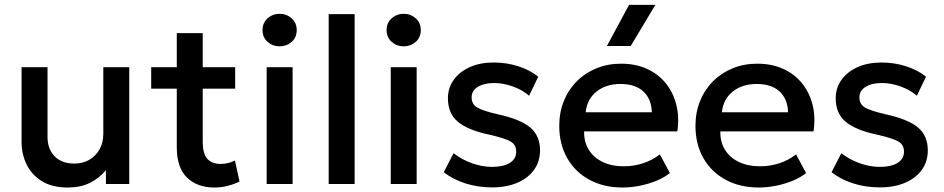

<svg xmlns="http://www.w3.org/2000/svg" viewBox="-20 -780 4001 814"><path d="M267.5 15Q201 15 157.8 -11.8Q114.5 -38.5 93 -82.5Q71.5 -126.5 71.5 -178.5V-495H181.5V-199Q181.5 -148 211.8 -117.2Q242 -86.5 295.5 -86.5Q330.5 -86.5 358 -102.2Q385.5 -118 401.8 -146.5Q418 -175 418 -212.5V-495H528V0H429V-58.5Q400 -23.5 360.2 -4.2Q320.5 15 267.5 15Z M889 15Q816.5 15 773 -27Q729.5 -69 729.5 -155.5V-639.5H839.5V-495H977V-404H839.5V-179.5Q839.5 -127.5 859.2 -106.2Q879 -85 915 -85Q932.5 -85 948 -89Q963.5 -93 976 -99.5L995.5 -10.5Q974 0.5 946.2 7.8Q918.5 15 889 15ZM621 -404V-495H744V-404Z M1110.5 0V-495H1220.5V0ZM1165.5 -583.5Q1136 -583.5 1114.5 -602.5Q1093 -621.5 1093 -652.5Q1093 -683 1114.5 -702.2Q1136 -721.5 1165.5 -721.5Q1195 -721.5 1216.5 -702.2Q1238 -683 1238 -652.5Q1238 -621.5 1216.5 -602.5Q1195 -583.5 1165.5 -583.5Z M1373.5 0V-720H1483.5V0Z M1636.5 0V-495H1746.5V0ZM1691.5 -583.5Q1662 -583.5 1640.5 -602.5Q1619 -621.5 1619 -652.5Q1619 -683 1640.5 -702.2Q1662 -721.5 1691.5 -721.5Q1721 -721.5 1742.5 -702.2Q1764 -683 1764 -652.5Q1764 -621.5 1742.5 -602.5Q1721 -583.5 1691.5 -583.5Z M2066.5 14.5Q2005 14.5 1951.5 -3Q1898 -20.5 1861.5 -50L1903 -130.5Q1937.5 -103.5 1980.8 -88Q2024 -72.5 2066 -72.5Q2114.5 -72.5 2141.5 -89.5Q2168.5 -106.5 2168.5 -137Q2168.5 -166 2145.2 -179.8Q2122 -193.5 2057 -208.5Q1963.5 -228 1921.2 -263.8Q1879 -299.5 1879 -363Q1879 -407.5 1903.8 -441.8Q1928.5 -476 1972 -495.5Q2015.5 -515 2072.5 -515Q2128 -515 2177 -499.2Q2226 -483.5 2262 -455L2223 -374Q2204.5 -390.5 2180 -402.5Q2155.5 -414.5 2128.2 -421.2Q2101 -428 2074 -428Q2032 -428 2005.8 -411.8Q1979.5 -395.5 1979.5 -367Q1979.5 -337.5 2004.5 -323.5Q2029.5 -309.5 2090.5 -295.5Q2186.5 -274.5 2228 -239.5Q2269.5 -204.5 2269.5 -142.5Q2269.5 -95 2244 -59.8Q2218.5 -24.5 2172.8 -5Q2127 14.5 2066.5 14.5Z M2619.5 15Q2539.5 15 2479 -17.8Q2418.5 -50.5 2384.8 -109.5Q2351 -168.5 2351 -246.5Q2351 -303.5 2370.5 -351.8Q2390 -400 2425.5 -435.5Q2461 -471 2508.8 -490.5Q2556.5 -510 2613 -510Q2674.5 -510 2722.5 -488.2Q2770.5 -466.5 2802.2 -427.5Q2834 -388.5 2847.2 -336.2Q2860.5 -284 2851.5 -223H2456.5Q2455.5 -178.5 2476 -145.2Q2496.5 -112 2534.8 -93.5Q2573 -75 2625 -75Q2667 -75 2706.2 -87.8Q2745.5 -100.5 2777.5 -125.5L2820 -46.5Q2796 -27 2762 -13.2Q2728 0.5 2691 7.8Q2654 15 2619.5 15ZM2463 -304H2743.5Q2742 -360 2707.8 -392Q2673.5 -424 2610.5 -424Q2549.5 -424 2509.2 -392Q2469 -360 2463 -304ZM2553 -585 2647 -759.5H2758.5L2654 -585Z M3197 15Q3117 15 3056.5 -17.8Q2996 -50.5 2962.2 -109.5Q2928.5 -168.5 2928.5 -246.5Q2928.5 -303.5 2948 -351.8Q2967.5 -400 3003 -435.5Q3038.5 -471 3086.2 -490.5Q3134 -510 3190.5 -510Q3252 -510 3300 -488.2Q3348 -466.5 3379.8 -427.5Q3411.5 -388.5 3424.8 -336.2Q3438 -284 3429 -223H3034Q3033 -178.5 3053.5 -145.2Q3074 -112 3112.2 -93.5Q3150.5 -75 3202.5 -75Q3244.5 -75 3283.8 -87.8Q3323 -100.5 3355 -125.5L3397.5 -46.5Q3373.5 -27 3339.5 -13.2Q3305.5 0.5 3268.5 7.8Q3231.5 15 3197 15ZM3040.5 -304H3321Q3319.5 -360 3285.2 -392Q3251 -424 3188 -424Q3127 -424 3086.8 -392Q3046.5 -360 3040.5 -304Z M3710.5 14.5Q3649 14.5 3595.5 -3Q3542 -20.5 3505.5 -50L3547 -130.5Q3581.5 -103.5 3624.8 -88Q3668 -72.5 3710 -72.5Q3758.5 -72.5 3785.5 -89.5Q3812.5 -106.5 3812.5 -137Q3812.5 -166 3789.2 -179.8Q3766 -193.5 3701 -208.5Q3607.5 -228 3565.2 -263.8Q3523 -299.5 3523 -363Q3523 -407.5 3547.8 -441.8Q3572.5 -476 3616 -495.5Q3659.5 -515 3716.5 -515Q3772 -515 3821 -499.2Q3870 -483.5 3906 -455L3867 -374Q3848.5 -390.5 3824 -402.5Q3799.5 -414.5 3772.2 -421.2Q3745 -428 3718 -428Q3676 -428 3649.8 -411.8Q3623.5 -395.5 3623.5 -367Q3623.5 -337.5 3648.5 -323.5Q3673.5 -309.5 3734.5 -295.5Q3830.5 -274.5 3872 -239.5Q3913.5 -204.5 3913.5 -142.5Q3913.5 -95 3888 -59.8Q3862.5 -24.5 3816.8 -5Q3771 14.5 3710.5 14.5Z"/></svg>

Font: Geologica Thin Roman
Style: Regular
Weight: 400
Version: Version 1.010;gftools[0.9.28]